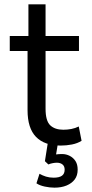

<svg xmlns="http://www.w3.org/2000/svg" viewBox="-20 -662 425 885"><path d="M260 9Q185 9 146 -31Q107 -71 107 -154V-427H25V-496H111V-642H190V-496H344V-427H190V-161Q190 -105 211.5 -84.5Q233 -64 272 -64Q291 -64 309 -67.5Q327 -71 343 -79L356 -13Q337 -1 311.5 4Q286 9 260 9ZM231 203Q210 203 186.5 198Q163 193 148 183L162 139Q176 147 192 152Q208 157 227 157Q253 157 265.5 148Q278 139 278 120Q278 104 268 96Q258 88 242 88Q234 88 223 90Q212 92 203 96L187 81L202 -14H249L236 65L215 56Q223 52 237 50Q251 48 266 48Q285 48 301.5 56.5Q318 65 328 80.5Q338 96 338 120Q338 147 324.5 165Q311 183 287 193Q263 203 231 203Z"/></svg>

Font: Nunito Sans 7pt Condensed
Style: Regular
Weight: 400
Width: 3
Designer: Vernon Adams
Foundry: Vernon Adams
Version: Version 3.101;gftools[0.9.27]